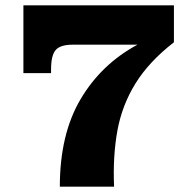

<svg xmlns="http://www.w3.org/2000/svg" viewBox="-20 -702 726 722"><path d="M205 0Q205 -197 283 -329Q361 -461 497 -534H254Q207 -534 189.5 -514Q172 -494 172 -441V-427H68V-682H634V-543Q541 -471 490 -389Q439 -307 421.5 -211Q404 -115 409 0Z"/></svg>

Font: Montagu Slab 16pt
Style: Bold
Weight: 700
Designer: Florian Karsten
Foundry: Florian Karsten
Version: Version 1.000; ttfautohint (v1.8.3)